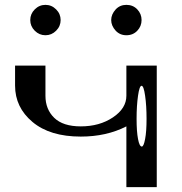

<svg xmlns="http://www.w3.org/2000/svg" viewBox="-20 -770 748 790"><path d="M544.9 -643.6Q527.3 -625 500 -625Q473.6 -625 456.1 -643.6Q437.5 -664.1 437.5 -687.5Q437.5 -710.9 456.1 -731.4Q473.6 -750 500 -750Q527.3 -750 544.9 -731.4Q562.5 -712.9 562.5 -687.5Q562.5 -662.1 544.9 -643.6ZM210.9 -731.4Q229.5 -712.9 229.5 -687.5Q229.5 -662.1 210.9 -643.6Q192.4 -625 167 -625Q141.6 -625 123 -643.6Q104.5 -662.1 104.5 -687.5Q104.5 -712.9 123 -731.4Q141.6 -750 167 -750Q192.4 -750 210.9 -731.4ZM583 -281.2Q583 -335 577.1 -376Q571.3 -417 562.5 -417Q553.7 -417 547.9 -376Q542 -335 542 -281.2Q542 -228.5 547.9 -198.2Q553.7 -167 563.5 -167Q571.3 -167 577.1 -198.2Q583 -228.5 583 -281.2ZM625 0H500V-250Q418 -208 312.5 -208Q185.5 -208 113.8 -268.1Q42 -328.1 42 -418V-500H167V-376Q167 -320.3 203.1 -285.2Q239.3 -250 312.5 -250Q389.6 -250 444.8 -287.1Q500 -324.2 500 -376V-500Q500 -500 625 -500Z"/></svg>

Font: okolaksMetalik
Style: bold
Weight: 700
Width: 7
Version: Version 0.6